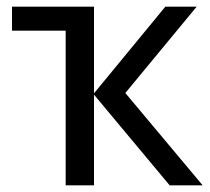

<svg xmlns="http://www.w3.org/2000/svg" viewBox="-20 -556 631 576"><path d="M570 -536 356 -277 588 0H489L262 -272V0H177V-464H16V-536H262V-276L476 -536Z"/></svg>

Font: Noto Sans Display
Style: Regular
Weight: 400
Designer: Monotype Design Team
Foundry: Monotype Imaging Inc.
Version: Version 2.003